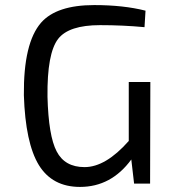

<svg xmlns="http://www.w3.org/2000/svg" viewBox="-20 -723 664 756"><path d="M549 -616Q464 -624 374 -624Q251 -624 209 -570Q165 -513 167 -342Q171 -188 203 -127Q235 -65 313 -65Q396 -65 487 -168V-400H572L571 0H508L497 -95Q418 13 295 13Q186 13 133 -73Q80 -160 74 -348Q72 -554 142 -634Q203 -703 351 -703Q466 -703 553 -681Z"/></svg>

Font: Taylor Sans
Style: Regular
Weight: 400
Italic angle: -8°
Designer: Natanael Gama
Version: Version 1.001 September 8, 2015